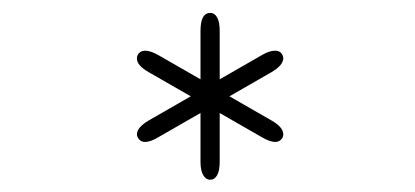

<svg xmlns="http://www.w3.org/2000/svg" viewBox="-20 -772 659 305"><path d="M210.5 -546.5Q204 -546.5 200.8 -550.8Q197.5 -555 197.5 -558.5Q197.5 -569.5 216 -580.5L283 -619L216 -657.5Q197.5 -668 197.5 -679Q197.5 -684.5 201.2 -688Q205 -691.5 210.5 -691.5Q219 -691.5 231.5 -684.5L298.5 -646V-723Q298.5 -751.5 314 -751.5Q321 -751.5 325 -744.2Q329 -737 329 -723V-646L396 -684.5Q408 -691.5 417 -691.5Q423.5 -691.5 426.8 -687.5Q430 -683.5 430 -679.5Q430 -668.5 411.5 -657.5L344.5 -619L411.5 -580.5Q430 -570 430 -558.5Q430 -553.5 426.2 -550Q422.5 -546.5 417 -546.5Q409 -546.5 396 -554L329 -592.5V-515Q329 -501 325 -493.8Q321 -486.5 314 -486.5Q307 -486.5 302.8 -493.8Q298.5 -501 298.5 -515V-592.5L231.5 -554Q219 -546.5 210.5 -546.5Z"/></svg>

Font: Sono ExtraLight
Style: Regular
Weight: 200
Designer: Tyler Finck
Foundry: Tyler Finck
Version: Version 2.112